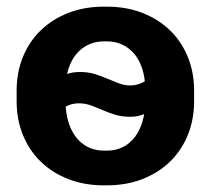

<svg xmlns="http://www.w3.org/2000/svg" viewBox="-20 -551 639 582"><path d="M294.4 10.8H304.4Q362.8 10.8 411.3 -8Q459.8 -26.8 494.8 -60.5Q529.8 -94.2 549.1 -141.3Q568.4 -188.4 568.4 -244.6V-275.4Q568.4 -332 549.1 -378.9Q529.8 -425.8 494.8 -459.5Q459.8 -493.2 411.3 -512Q362.8 -530.8 304.4 -530.8H294.4Q236 -530.8 187.5 -512Q139 -493.2 104 -459.5Q69 -425.8 49.7 -378.9Q30.4 -332 30.4 -275.4V-244.6Q30.4 -188.4 49.7 -141.3Q69 -94.2 104 -60.5Q139 -26.8 187.5 -8Q236 10.8 294.4 10.8ZM294.8 -94.4Q268.6 -94.4 247 -105Q225.4 -115.6 210.2 -135.4Q195 -155.2 186.8 -183.1Q178.6 -211 178.6 -245.2V-280.2Q178.6 -313.6 187 -340.6Q195.4 -367.6 210.6 -386.3Q225.8 -405 247.4 -415.3Q269 -425.6 294.8 -425.6H304Q330.4 -425.6 351.7 -415.3Q373 -405 388.2 -386.3Q403.4 -367.6 411.8 -340.6Q420.2 -313.6 420.2 -280.2V-245.2Q420.2 -211 412 -183.1Q403.8 -155.2 388.6 -135.4Q373.4 -115.6 352.1 -105Q330.8 -94.4 304 -94.4ZM374.4 -197Q398.8 -197 419.7 -206.2Q440.6 -215.4 460 -234.2L443.8 -325.6Q428.6 -308.4 411 -300.2Q393.4 -292 375 -292Q357.2 -292 340.4 -298.4Q323.6 -304.8 305.8 -312.4Q288 -320 267.8 -326.4Q247.6 -332.8 221.6 -332.8Q197.2 -332.8 176.3 -324.4Q155.4 -316 139.6 -300L155.8 -208.2Q170.4 -224.2 185.6 -231Q200.8 -237.8 219.6 -237.8Q238.4 -237.8 255.8 -231.4Q273.2 -225 290.7 -217.4Q308.2 -209.8 328.5 -203.4Q348.8 -197 374.4 -197Z"/></svg>

Font: Fixel Variable
Style: Regular
Weight: 100
Width: 3
Designer: AlfaBravo + MacPaw
Foundry: Kyrylo Tkachov, Marchela Mozhyna, Serhii Makarenko, Maria Weinstein, Zakhar Kryvoshyya
Version: Version 1.211